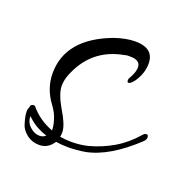

<svg xmlns="http://www.w3.org/2000/svg" viewBox="-61 -307 370 373"><g transform="rotate(20 123.5 -120.5)"><path d="M54 6Q39 6 27.5 -3Q16 -12 13 -25Q9 -38 9 -47Q9 -53 11 -55Q11 -63 18 -63Q20 -63 21 -62Q39 -40 68 -29Q68 -38 65 -48Q61 -63 51 -76Q31 -103 31 -134Q31 -206 119 -239Q143 -247 161 -247Q200 -247 200 -215Q200 -195 187 -176Q181 -168 177 -167Q173 -166 173 -171Q173 -175 176 -179Q183 -192 183 -201Q183 -216 162 -216Q160 -216 157 -216Q154 -216 151 -215Q83 -203 59 -136Q56 -126 56 -117Q56 -101 71 -75Q87 -49 88 -34Q88 -26 87 -23Q93 -22 99 -21.5Q105 -21 111 -21Q129 -21 145 -25Q171 -32 194 -45.5Q217 -59 236 -81Q239 -85 243 -85Q247 -85 247 -80Q247 -75 243 -71Q190 -21 143 -12Q125 -9 109 -9Q102 -9 95.5 -9.5Q89 -10 83 -11Q72 6 54 6ZM48 -11Q56 -11 61 -16Q37 -23 19 -41Q19 -28 28.5 -19.5Q38 -11 48 -11Z"/></g></svg>

Font: Passions Conflict
Style: Regular
Weight: 400
Designer: Robert E. Leuschke
Foundry: Robert E. Leuschke
Version: Version 1.010; ttfautohint (v1.8.3)